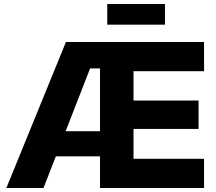

<svg xmlns="http://www.w3.org/2000/svg" viewBox="-20 -937 1076 957"><path d="M11.7 0 308.6 -727.5H997.1V-582H645.5V-436H969.7V-294.4H645.5V-145.5H997.1V0H478.5V-596.2H429.2L196.8 0ZM183.6 -157.7V-283.2H548.8V-157.7ZM802.2 -917V-814H514.6V-917Z"/></svg>

Font: Inter 24pt ExtraBold
Style: Regular
Weight: 800
Designer: Rasmus Andersson
Foundry: rsms
Version: Version 4.001;git-66647c0bb